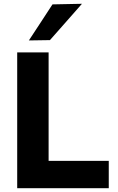

<svg xmlns="http://www.w3.org/2000/svg" viewBox="-20 -988 620 1008"><path d="M70.3 0Q70.3 -57.6 70.3 -111.6Q70.3 -165.5 70.3 -232.4V-474.4Q70.3 -543.6 70.3 -599Q70.3 -654.4 70.3 -713H235.2Q235.2 -654.4 235.2 -599Q235.2 -543.6 235.2 -474.4V-258.8Q235.2 -191.9 235.2 -137.9Q235.2 -83.9 235.2 -26.4L178.2 -143.4H317.7Q369.3 -143.4 408.7 -143.4Q448.2 -143.4 482 -143.4Q515.7 -143.4 551 -143.4V0ZM131.6 -775.7Q163 -823.4 193.9 -870.6Q224.8 -917.8 255.5 -965L410.3 -968.1Q381.5 -935.2 353.1 -903Q324.7 -870.7 296.9 -839.3Q269.1 -807.9 242.2 -777.4Z"/></svg>

Font: Commissioner Thin
Style: Regular
Weight: 100
Designer: Kostas Bartsokas
Foundry: Kostas Bartsokas
Version: Version 1.001;gftools[0.9.23]